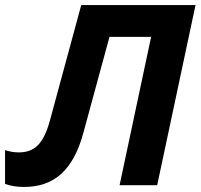

<svg xmlns="http://www.w3.org/2000/svg" viewBox="-60 -734 795 761"><path d="M35 7C155 7 230 -60 270 -206L374 -588H539L414 0H563L715 -714H262L138 -257C113 -165 78 -130 14 -130C-4 -130 -22 -133 -40 -139V-5C-18 3 7 7 35 7Z"/></svg>

Font: Noto Sans
Style: Bold Italic
Weight: 700
Italic angle: -12°
Designer: Monotype Design Team
Foundry: Monotype Imaging Inc.
Version: Version 2.013